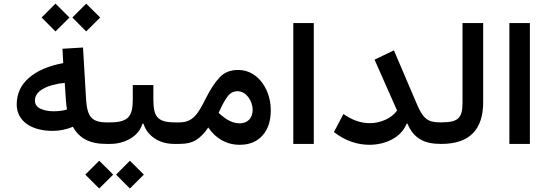

<svg xmlns="http://www.w3.org/2000/svg" viewBox="-20 -799 3037 1066"><path d="M288.1 -624.5 365.7 -701.7 288.1 -778.8 210.9 -701.7ZM458.5 -624.5 536.1 -701.7 458.5 -778.8 381.8 -701.7ZM331.1 -448.7C249.5 -433.6 186 -406.2 140.6 -366.7C95.2 -327.1 72.8 -277.8 72.8 -219.2C72.8 -125 157.2 -72.3 271.5 -72.3C311 -72.3 349.1 -80.1 384.8 -95.2C419.9 -31.2 477.5 0 569.8 0H570.3V-119.6H569.8C530.3 -119.6 502.4 -128.9 486.3 -147C470.2 -165 460.9 -197.8 458 -246.1L440.9 -535.2L326.7 -528.3ZM346.2 -237.8C347.7 -222.2 348.6 -209 352.1 -190.9C330.1 -184.6 305.2 -181.2 278.3 -181.2C248.5 -181.2 224.1 -186 204.1 -195.8C184.1 -205.1 173.8 -220.2 173.8 -240.7C173.8 -266.6 189 -288.6 218.8 -305.7C248.5 -322.8 289.1 -334 339.4 -338.9Z M831.5 -326.7H717.3V-250.5C717.3 -158.2 698.2 -119.6 591.3 -119.6H570.3C558.1 -119.6 552.2 -99.6 552.2 -60.1C552.2 -20 558.1 0 570.3 0H591.3C632.8 0 670.4 -9.8 704.1 -29.8C737.8 -49.8 760.3 -77.1 771.5 -112.8H776.4C787.6 -77.1 809.1 -49.8 839.8 -29.8C870.6 -9.8 906.7 0 948.2 0H977.1V-119.6H949.7C848.6 -119.6 831.5 -157.2 831.5 -250.5ZM530.8 247.6 608.4 170.4 530.8 93.3 453.6 170.4ZM701.2 247.6 778.8 170.4 701.2 93.3 624.5 170.4Z M977.1 -119.6C964.8 -119.6 959 -99.6 959 -60.1C959 -20 964.8 0 977.1 0C1016.1 0 1047.4 -7.8 1071.3 -23.4C1095.2 -39.1 1116.7 -61.5 1136.2 -91.3C1176.8 -31.2 1236.3 4.9 1311 4.9C1364.3 4.9 1406.7 -12.2 1437.5 -46.9C1468.3 -81.1 1483.4 -127.9 1483.4 -187.5C1483.4 -227.1 1475.6 -263.7 1460.4 -297.4C1429.2 -365.2 1373.5 -410.6 1301.8 -410.6C1259.3 -410.6 1225.1 -397 1199.7 -369.6C1173.8 -342.3 1148.4 -303.7 1123.5 -254.4C1080.6 -168.5 1052.2 -119.6 977.1 -119.6ZM1206.5 -199.7C1218.8 -226.1 1231.9 -248 1245.6 -266.1C1258.8 -283.7 1277.3 -292.5 1300.3 -292.5C1347.7 -292.5 1382.8 -237.3 1382.8 -189C1382.8 -144 1355 -114.3 1311.5 -114.3C1270 -114.3 1234.4 -134.8 1193.8 -172.4Z M1722.2 -670.9H1608.4V0H1722.2Z M2059.6 -467.8 2184.6 -185.1C2167.5 -162.1 2145.5 -145 2118.2 -133.3C2090.3 -121.1 2062 -115.2 2033.2 -115.2C1983.4 -115.2 1934.6 -132.3 1886.7 -166L1834 -65.9C1894 -18.6 1962.9 4.9 2029.8 4.9C2077.1 4.9 2120.1 -5.4 2158.2 -25.9C2195.8 -46.4 2222.7 -75.2 2237.8 -112.3H2242.7C2275.4 -31.7 2335 0 2425.3 0H2430.7V-119.6H2425.3C2358.4 -119.6 2331.1 -136.2 2295.9 -217.8L2167 -519.5Z M2430.7 -119.6C2418.9 -119.6 2412.1 -106.4 2412.1 -60.1C2412.1 -13.7 2418.9 0 2430.7 0C2588.4 0 2662.6 -81.1 2662.6 -231.4V-670.9H2547.9V-231.4C2547.9 -147.5 2529.3 -119.6 2430.7 -119.6Z M2921.9 -670.9H2808.1V0H2921.9Z"/></svg>

Font: Estedad SemiBold
Style: Regular
Weight: 600
Designer: Amin Abedi
Version: Version 7.3